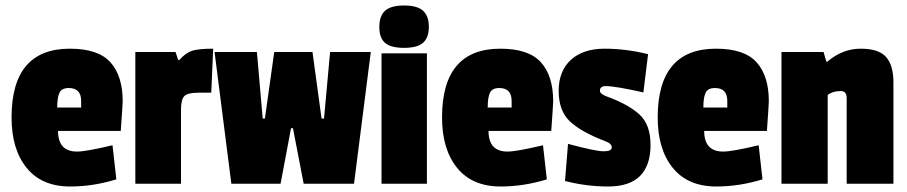

<svg xmlns="http://www.w3.org/2000/svg" viewBox="-20 -668 3298 698"><path d="M230 -348Q204 -348 196 -330.5Q188 -313 188 -277H275V-301Q275 -348 230 -348ZM234 -491Q337 -491 381.5 -441.5Q426 -392 426 -300Q426 -288 419 -192H191Q191 -117 260 -117Q293 -117 389 -140L403 -16Q319 10 235 10Q132 10 77 -57.5Q22 -125 22 -241Q22 -491 234 -491Z M638 -269V0H472V-479H618L628 -450H632Q655 -476 678.5 -483.5Q702 -491 755 -491L748 -331H702Q663 -331 650.5 -319Q638 -307 638 -269Z M1328 -479 1267 0H1084L1045 -202H1038L1000 0H821L760 -479H914L935 -237H943L977 -479H1116L1149 -237H1158L1180 -479Z M1532 0H1367V-474H1532ZM1380 -512Q1359 -530 1359 -570Q1359 -610 1380 -629Q1401 -648 1449 -648Q1497 -648 1518 -629Q1539 -610 1539 -570.5Q1539 -531 1518 -512.5Q1497 -494 1449 -494Q1401 -494 1380 -512Z M1795 -348Q1769 -348 1761 -330.5Q1753 -313 1753 -277H1840V-301Q1840 -348 1795 -348ZM1799 -491Q1902 -491 1946.5 -441.5Q1991 -392 1991 -300Q1991 -288 1984 -192H1756Q1756 -117 1825 -117Q1858 -117 1954 -140L1968 -16Q1884 10 1800 10Q1697 10 1642 -57.5Q1587 -125 1587 -241Q1587 -491 1799 -491Z M2336 -471 2319 -332Q2217 -355 2182 -355Q2161 -355 2161 -338Q2161 -327 2184 -318Q2264 -289 2304.5 -252Q2345 -215 2345 -141Q2345 -67 2307 -28.5Q2269 10 2190.5 10Q2112 10 2034 -10L2045 -145Q2145 -118 2174.5 -118Q2204 -118 2204 -132Q2204 -146 2182 -154Q2093 -188 2052 -226.5Q2011 -265 2011 -337.5Q2011 -410 2055.5 -450.5Q2100 -491 2178 -491Q2256 -491 2336 -471Z M2579 -348Q2553 -348 2545 -330.5Q2537 -313 2537 -277H2624V-301Q2624 -348 2579 -348ZM2583 -491Q2686 -491 2730.5 -441.5Q2775 -392 2775 -300Q2775 -288 2768 -192H2540Q2540 -117 2609 -117Q2642 -117 2738 -140L2752 -16Q2668 10 2584 10Q2481 10 2426 -57.5Q2371 -125 2371 -241Q2371 -491 2583 -491Z M2988 -444Q3043 -491 3109 -491Q3175 -491 3201.5 -460.5Q3228 -430 3228 -369V0H3058V-312Q3058 -337 3036 -337Q3008 -337 2989 -323V0H2821V-479H2974L2984 -444Z"/></svg>

Font: Passion One
Style: Regular
Weight: 400
Designer: Alejandro Lo Celso
Foundry: Fontstage
Version: Version 1.002